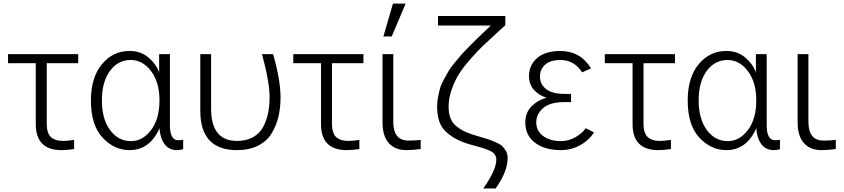

<svg xmlns="http://www.w3.org/2000/svg" viewBox="-20 -812 4666 1061"><path d="M24.4 -462.9V-512.7H412.1V-462.9H238.3V-127.9Q238.3 -77.1 260.7 -55.2Q283.2 -33.2 331.1 -33.2Q352.5 -33.2 389.6 -39.1V11.7Q348.6 17.6 320.3 17.6Q177.7 17.6 177.7 -126V-462.9Z M482.4 -256.8Q482.4 -383.8 543 -457Q603.5 -530.3 696.3 -530.3Q756.8 -530.3 799.3 -495.1Q841.8 -460 859.4 -412.1V-512.7H918.9V-120.1Q918.9 -37.1 964.8 -37.1Q982.4 -37.1 992.2 -40V12.7Q970.7 17.6 959 17.6Q913.1 17.6 888.7 -16.6Q864.3 -50.8 861.3 -103.5Q808.6 17.6 695.3 17.6Q611.3 17.6 546.9 -51.3Q482.4 -120.1 482.4 -256.8ZM543 -256.8Q543 -155.3 587.9 -93.8Q632.8 -32.2 704.1 -32.2Q768.6 -32.2 814.9 -93.3Q861.3 -154.3 861.3 -256.8Q861.3 -357.4 814.9 -418.9Q768.6 -480.5 702.1 -480.5Q631.8 -480.5 587.4 -419.9Q543 -359.4 543 -256.8Z M1086.9 -199.2V-512.7H1146.5V-211.9Q1146.5 -33.2 1290 -33.2Q1340.8 -33.2 1377.9 -53.7Q1415 -74.2 1434.1 -110.4Q1453.1 -146.5 1461.4 -186.5Q1469.7 -226.6 1469.7 -274.4Q1469.7 -360.4 1427.7 -512.7H1489.3Q1530.3 -368.2 1530.3 -274.4Q1530.3 -215.8 1518.6 -166.5Q1506.8 -117.2 1480.5 -74.2Q1454.1 -31.2 1405.3 -6.8Q1356.4 17.6 1290 17.6Q1086.9 17.6 1086.9 -199.2Z M1600.6 -462.9V-512.7H1988.3V-462.9H1814.5V-127.9Q1814.5 -77.1 1836.9 -55.2Q1859.4 -33.2 1907.2 -33.2Q1928.7 -33.2 1965.8 -39.1V11.7Q1924.8 17.6 1896.5 17.6Q1753.9 17.6 1753.9 -126V-462.9Z M2093.8 -136.7V-512.7H2153.3V-139.6Q2153.3 -35.2 2236.3 -35.2Q2280.3 -35.2 2304.7 -39.1V11.7Q2259.8 17.6 2226.6 17.6Q2163.1 17.6 2128.4 -21.5Q2093.8 -60.5 2093.8 -136.7ZM2098.6 -610.4 2151.4 -792H2221.7L2144.5 -610.4Z M2395.5 -223.6Q2395.5 -250 2400.9 -276.9Q2406.2 -303.7 2412.1 -325.2Q2418 -346.7 2433.6 -374Q2449.2 -401.4 2458.5 -418.5Q2467.8 -435.5 2491.7 -464.4Q2515.6 -493.2 2526.4 -505.9Q2537.1 -518.6 2567.4 -549.3Q2597.7 -580.1 2606.9 -589.4Q2616.2 -598.6 2650.4 -631.3Q2684.6 -664.1 2692.4 -670.9H2400.4V-723.6H2772.5V-672.9Q2757.8 -659.2 2714.8 -620.1Q2671.9 -581.1 2645 -555.2Q2618.2 -529.3 2579.1 -484.9Q2540 -440.4 2516.6 -403.3Q2493.2 -366.2 2476.1 -317.9Q2459 -269.5 2459 -223.6Q2459 -186.5 2469.2 -159.7Q2479.5 -132.8 2500.5 -115.7Q2521.5 -98.6 2540.5 -88.9Q2559.6 -79.1 2588.9 -69.3Q2603.5 -64.5 2633.8 -55.7Q2664.1 -46.9 2680.2 -41.5Q2696.3 -36.1 2719.7 -25.9Q2743.2 -15.6 2754.9 -4.9Q2766.6 5.9 2775.9 22.9Q2785.2 40 2785.2 60.5Q2785.2 136.7 2718.8 229.5H2650.4Q2722.7 127.9 2722.7 70.3Q2722.7 53.7 2713.4 41Q2704.1 28.3 2685.1 20Q2666 11.7 2647.9 5.9Q2629.9 0 2601.1 -7.3Q2572.3 -14.6 2555.7 -20.5Q2481.4 -45.9 2438.5 -89.8Q2395.5 -133.8 2395.5 -223.6Z M2882.8 -134.8Q2882.8 -189.5 2917 -224.1Q2951.2 -258.8 2999 -271.5V-272.5Q2958 -285.2 2930.7 -315.4Q2903.3 -345.7 2903.3 -391.6Q2903.3 -452.1 2948.2 -491.2Q2993.2 -530.3 3076.2 -530.3Q3186.5 -530.3 3246.1 -434.6L3197.3 -412.1Q3152.3 -480.5 3078.1 -480.5Q3021.5 -480.5 2992.7 -455.1Q2963.9 -429.7 2963.9 -388.7Q2963.9 -346.7 2997.6 -319.8Q3031.2 -293 3101.6 -293H3135.7V-248H3101.6Q3019.5 -248 2981.4 -214.8Q2943.4 -181.6 2943.4 -135.7Q2943.4 -88.9 2981.4 -60.5Q3019.5 -32.2 3080.1 -32.2Q3122.1 -32.2 3159.7 -53.7Q3197.3 -75.2 3216.8 -103.5L3262.7 -80.1Q3234.4 -36.1 3185.5 -9.3Q3136.7 17.6 3079.1 17.6Q2991.2 17.6 2937 -22.9Q2882.8 -63.5 2882.8 -134.8Z M3322.3 -462.9V-512.7H3710V-462.9H3536.1V-127.9Q3536.1 -77.1 3558.6 -55.2Q3581.1 -33.2 3628.9 -33.2Q3650.4 -33.2 3687.5 -39.1V11.7Q3646.5 17.6 3618.2 17.6Q3475.6 17.6 3475.6 -126V-462.9Z M3780.3 -256.8Q3780.3 -383.8 3840.8 -457Q3901.4 -530.3 3994.1 -530.3Q4054.7 -530.3 4097.2 -495.1Q4139.6 -460 4157.2 -412.1V-512.7H4216.8V-120.1Q4216.8 -37.1 4262.7 -37.1Q4280.3 -37.1 4290 -40V12.7Q4268.6 17.6 4256.8 17.6Q4210.9 17.6 4186.5 -16.6Q4162.1 -50.8 4159.2 -103.5Q4106.4 17.6 3993.2 17.6Q3909.2 17.6 3844.7 -51.3Q3780.3 -120.1 3780.3 -256.8ZM3840.8 -256.8Q3840.8 -155.3 3885.7 -93.8Q3930.7 -32.2 4002 -32.2Q4066.4 -32.2 4112.8 -93.3Q4159.2 -154.3 4159.2 -256.8Q4159.2 -357.4 4112.8 -418.9Q4066.4 -480.5 4000 -480.5Q3929.7 -480.5 3885.3 -419.9Q3840.8 -359.4 3840.8 -256.8Z M4387.7 -136.7V-512.7H4447.3V-139.6Q4447.3 -35.2 4530.3 -35.2Q4574.2 -35.2 4598.6 -39.1V11.7Q4553.7 17.6 4520.5 17.6Q4457 17.6 4422.4 -21.5Q4387.7 -60.5 4387.7 -136.7Z"/></svg>

Font: Gothic A1 Light
Style: Regular
Weight: 300
Version: Version 2.50